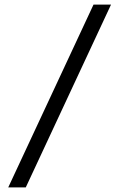

<svg xmlns="http://www.w3.org/2000/svg" viewBox="-20 -750 522 840"><path d="M465.8 -730 92.8 69.8H16.1L389.2 -730Z"/></svg>

Font: Human Sans
Style: Regular
Weight: 400
Designer: Tim Radville
Foundry: Continuum
Version: Version 1.000;FEAKit 1.0